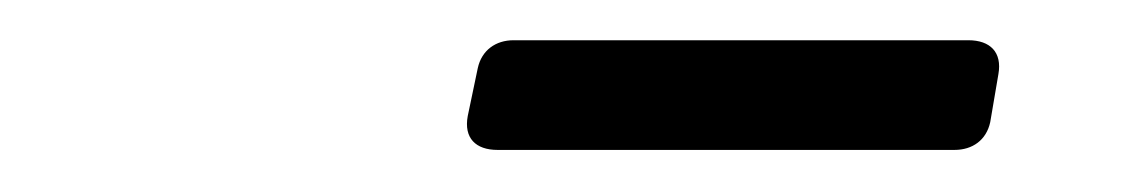

<svg xmlns="http://www.w3.org/2000/svg" viewBox="-20 -675 558 94"><path d="M213.9 -641.6 209 -618.2C207 -607.4 212.9 -601.6 223.6 -601.6H447.3C456.1 -601.6 462.9 -606.4 464.8 -615.2L468.8 -638.7C470.7 -649.4 464.8 -655.3 454.1 -655.3H231.4C222.7 -655.3 215.8 -650.4 213.9 -641.6Z"/></svg>

Font: Ed Sans Neue
Style: Italic
Weight: 400
Italic angle: -11°
Designer: Stephen Hutchings
Version: Version 1.004;PS 001.004;hotconv 1.0.88;makeotf.lib2.5.64775